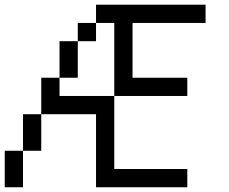

<svg xmlns="http://www.w3.org/2000/svg" viewBox="-20 -789 963 809"><path d="M0 0V-153.8H76.9V0ZM76.9 -153.8V-307.7H153.8V-153.8ZM384.6 0V-307.7H153.8V-461.5H230.8V-384.6H461.5V-76.9H769.2V0ZM230.8 -461.5V-615.4H307.7V-461.5ZM307.7 -615.4V-692.3H384.6V-615.4ZM461.5 -384.6V-692.3H384.6V-769.2H846.2V-692.3H538.5V-461.5H769.2V-384.6Z"/></svg>

Font: Mintsoda - Lime Green 13x16
Style: Regular
Weight: 400
Designer: Mintsoda-15
Version: Version 1.0